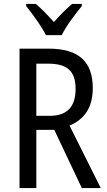

<svg xmlns="http://www.w3.org/2000/svg" viewBox="-20 -963 549 983"><path d="M215 -783H296C318 -829 366 -892 399 -932V-943H349C314 -912 290 -889 256 -850C225 -885 191 -920 163 -943H114V-932C149 -888 193 -828 215 -783ZM228 -714H80V0H166V-298H258L399 0H496L336 -320C412 -352 455 -412 455 -512C455 -647 384 -714 228 -714ZM227 -637C323 -637 367 -600 367 -508C367 -416 323 -370 235 -370H166V-637Z"/></svg>

Font: Noto Sans Condensed
Style: Regular
Weight: 400
Width: 3
Designer: Monotype Design Team
Foundry: Monotype Imaging Inc.
Version: Version 2.013